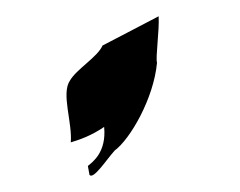

<svg xmlns="http://www.w3.org/2000/svg" viewBox="-20 -142 295 236"><path d="M88 62 90 73C95 79 111 54 121 43C140 29 169 -21 173 -65C171 -71 176 -104 175 -122C154 -111 131 -99 106 -86C100 -72 74 -57 66 -43C55 -27 69 8 67 33C77 30 92 25 108 14C111 45 94 57 88 62Z"/></svg>

Font: Ugly Stick
Style: It
Weight: 400
Designer: Stig
Foundry: Cannot Into Space Fonts
Version: Version 0.99